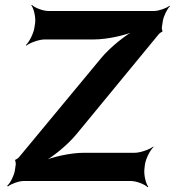

<svg xmlns="http://www.w3.org/2000/svg" viewBox="-20 -757 731 803"><path d="M300 -196 644 -614C646 -617 656 -624 658 -624L660 -628C658 -628 656 -639 657 -643L661 -669C664 -689 679 -720 691 -731L689 -733C677 -723 644 -711 624 -711H183C159 -711 124 -725 113 -737L111 -735C121 -722 130 -685 127 -661L124 -642C121 -618 102 -581 88 -568L90 -566C105 -578 143 -592 167 -592H372C429 -592 508 -610 549 -629L548 -633C508 -613 441 -560 403 -514L59 -99C57 -96 46 -89 44 -89L43 -85C45 -85 46 -73 46 -70L42 -43C39 -23 23 9 10 20L13 23C26 12 59 0 79 0H527C551 0 586 14 597 26L600 24C590 11 581 -26 584 -50L586 -68C589 -92 608 -129 622 -142L621 -144C606 -132 567 -118 543 -118H330C274 -118 195 -100 155 -81L156 -77C197 -97 262 -150 300 -196Z"/></svg>

Font: Asimov
Style: EdgeIt
Weight: 500
Designer: Google
Version: Version 2.000980: 2014